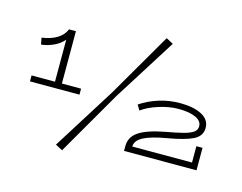

<svg xmlns="http://www.w3.org/2000/svg" viewBox="-111 -911 1486 1180"><g transform="rotate(15 632.5 -321.0)"><path d="M384 -301V-263H69V-301H218V-568Q193 -539 156 -521.5Q119 -504 76 -499L68 -541Q188 -559 218 -634H262V-301ZM812 -737 857 -713 605 -313 369 95 324 71 575 -329ZM1199 -143V0H738V-31Q738 -89 789.5 -123.5Q841 -158 954 -179Q1026 -192 1065.5 -202.5Q1105 -213 1125 -227.5Q1145 -242 1145 -265Q1145 -299 1105 -317.5Q1065 -336 996 -336Q937 -336 871 -315Q805 -294 765 -264L745 -297Q797 -332 861.5 -352.5Q926 -373 996 -373Q1082 -373 1134 -345.5Q1186 -318 1186 -266Q1186 -214 1135 -188.5Q1084 -163 973 -144Q874 -127 827 -102Q780 -77 780 -39H1160V-143Z"/></g></svg>

Font: BioRhyme Expanded Light
Style: Regular
Weight: 300
Width: 7
Designer: Aoife Mooney
Foundry: Aoife Mooney Type
Version: Version 1.001